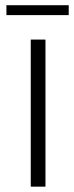

<svg xmlns="http://www.w3.org/2000/svg" viewBox="-20 -698 277 718"><path d="M95 0V-550H150V0ZM4 -678.5H237V-641.5H4Z"/></svg>

Font: Junction Light
Style: Regular
Weight: 300
Designer: Caroline Hadilaksono
Foundry: Caroline Hadilaksono, Tyler Finck, The League of Moveable Type
Version: Version 2.000; ttfautohint (v1.8.3)